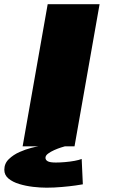

<svg xmlns="http://www.w3.org/2000/svg" viewBox="-52 -695 564 912"><path d="M55.5 0 174.5 -675H421L302 0ZM169 196.5Q139.5 196.5 105 192.5Q70.5 188.5 39.2 179Q8 169.5 -11.8 153Q-31.5 136.5 -31.5 111.5Q-31.5 81.5 -10 60.8Q11.5 40 41 27Q70.5 14 96.2 7.5Q122 1 131 0H256.5Q252 1 237.2 5.8Q222.5 10.5 205.5 18Q188.5 25.5 176.2 34.8Q164 44 164 54.5Q164 65 174.8 71Q185.5 77 213 77Q232.5 77 256.5 75Q280.5 73 302.2 69Q324 65 336 60L341.5 180.5Q334.5 182 306.8 186Q279 190 241.8 193.2Q204.5 196.5 169 196.5Z"/></svg>

Font: Anybody UltraExpanded ExtraBold
Style: Italic
Weight: 800
Width: 9
Italic angle: -10°
Designer: Tyler Finck
Foundry: Etcetera Type Company
Version: Version 1.010; ttfautohint (v1.8.3) -l 8 -r 50 -G 200 -x 14 